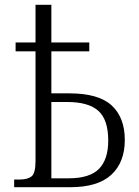

<svg xmlns="http://www.w3.org/2000/svg" viewBox="-20 -780 580 800"><path d="M39 0V-32H62Q95 -32 111.5 -45Q128 -58 128 -109V-566H45V-603H128V-760H194V-603H352V-566H194V-391H269Q391 -391 445.5 -340.5Q500 -290 500 -197Q500 -104 444 -52Q388 0 273 0ZM265 -37Q354 -37 392.5 -76.5Q431 -116 431 -194Q431 -281 390 -318Q349 -355 260 -355H194V-37Z"/></svg>

Font: Noto Serif SemiCondensed Light
Style: Regular
Weight: 300
Width: 4
Designer: Monotype Design Team
Foundry: Monotype Imaging Inc.
Version: Version 2.013